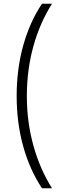

<svg xmlns="http://www.w3.org/2000/svg" viewBox="-20 -852 362 1037"><path d="M207 165Q141 66 105.5 -61Q70 -188 70 -334Q70 -479 105.5 -606.5Q141 -734 207 -832H261Q195 -728 160 -601Q125 -474 125 -333Q125 -194 160 -67Q195 60 261 165Z"/></svg>

Font: Noto Sans Gurmukhi SemiCondensed Light
Style: Regular
Weight: 300
Width: 4
Designer: Jelle Bosma - Monotype Design Team
Foundry: Monotype Imaging Inc.
Version: Version 2.004; ttfautohint (v1.8.4.7-5d5b)